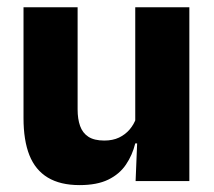

<svg xmlns="http://www.w3.org/2000/svg" viewBox="-20 -512 606 543"><path d="M199.5 -491.5V-202.5Q199.5 -175.5 206.5 -155.8Q213.5 -136 230 -125.2Q246.5 -114.5 275 -114.5Q299 -114.5 316.8 -123Q334.5 -131.5 346.8 -146Q359 -160.5 365 -178L388.5 -106.5H362.5Q354.5 -73.5 336.2 -46.5Q318 -19.5 286.2 -4Q254.5 11.5 205 11.5Q150.5 11.5 115.2 -9.8Q80 -31 63.2 -73Q46.5 -115 46.5 -178V-491.5ZM515.5 -491.5V0H363.5L368.5 -123L362.5 -137V-491.5Z"/></svg>

Font: Anek Tamil
Style: Bold
Weight: 700
Designer: Aadarsh Rajan (Tamil), Yesha Goshar (Latin)
Foundry: Ek Type
Version: Version 1.003